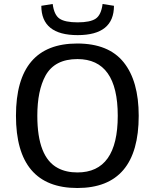

<svg xmlns="http://www.w3.org/2000/svg" viewBox="-20 -930 775 962"><path d="M675 -350Q675 12 367.5 12Q60 12 60 -350Q60 -712 367 -712Q524 -712 599.5 -618Q675 -524 675 -350ZM368 -66Q570 -66 570 -350Q570 -634 368 -634Q254 -634 208 -551Q167 -476 167 -350Q167 -142 270 -88Q311 -66 368 -66ZM187 -901 244 -910Q251 -855 278.5 -836.5Q306 -818 369 -818Q432 -818 459.5 -836.5Q487 -855 494 -910L551 -901Q551 -754 369 -754Q187 -754 187 -901Z"/></svg>

Font: Voces
Style: Regular
Weight: 400
Designer: Ana Paula Megda, Pablo Ugerman
Foundry: Ana Paula Megda, Pablo Ugerman
Version: Version 1.003